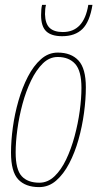

<svg xmlns="http://www.w3.org/2000/svg" viewBox="-20 -755 405 785"><path d="M140 10Q84 10 54.5 -21.5Q25 -53 25 -131Q25 -179 32.5 -234Q40 -289 55.5 -343Q71 -397 94 -441.5Q117 -486 147.5 -513Q178 -540 216 -540Q271 -540 301 -507.5Q331 -475 331 -398Q331 -349 323.5 -293.5Q316 -238 301 -184.5Q286 -131 263 -87Q240 -43 209.5 -16.5Q179 10 140 10ZM141 -8Q175 -8 202.5 -34Q230 -60 250.5 -103Q271 -146 285 -198Q299 -250 306 -301.5Q313 -353 313 -396Q313 -465 287.5 -493.5Q262 -522 216 -522Q182 -522 155 -495.5Q128 -469 107 -425.5Q86 -382 72 -330Q58 -278 51 -226Q44 -174 44 -132Q44 -62 68.5 -35Q93 -8 141 -8ZM234 -607Q190 -607 169 -627Q148 -647 148 -693Q148 -719 152 -735H168Q164 -720 164 -697Q165 -658 183 -641Q201 -624 237 -624Q323 -624 341 -735H358Q347 -666 317 -636.5Q287 -607 234 -607Z"/></svg>

Font: Georama SemiCondensed Thin
Style: Italic
Weight: 100
Width: 4
Italic angle: -9°
Designer: Jean-Baptiste Levee
Foundry: Production Type
Version: Version 1.000